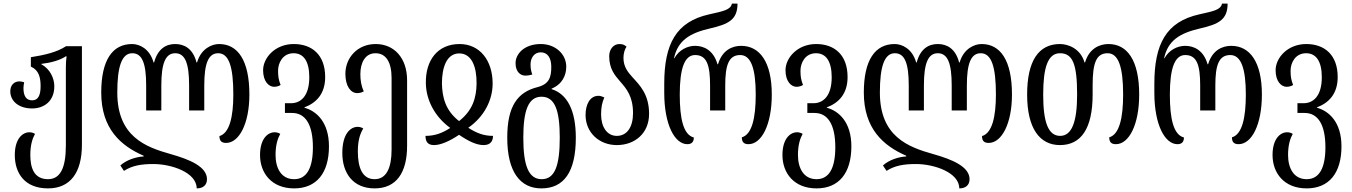

<svg xmlns="http://www.w3.org/2000/svg" viewBox="-20 -792 7491 1064"><path d="M246 252C368 252 434 167 434 9V-536H346C296 -503 228 -487 151 -475V-423C196 -403 205 -362 205 -314C205 -263 191 -236 158 -236C123 -236 110 -263 110 -305C110 -314 112 -326 114 -336C105 -339 95 -341 88 -341C58 -341 37 -320 37 -286C37 -234 81 -191 158 -191C225 -191 281 -232 281 -314C281 -359 257 -410 209 -436V-438C262 -444 312 -458 345 -480H349C346 -460 345 -439 345 -418V14C345 139 314 201 246 201C169 201 148 139 148 67C148 11 160 -25 174 -50C165 -56 154 -59 143 -59C104 -59 62 -22 62 67C62 167 116 252 246 252Z M1194 -548C1155 -548 1095 -524 1072 -446H1069C1049 -524 1000 -548 951 -548C902 -548 855 -524 834 -446H831C809 -524 751 -548 712 -548C603 -548 541 -459 541 -279C541 -79 649 16 776 71V75C734 77 679 95 647 125L667 155C713 125 764 117 830 117C931 117 1070 164 1070 252C1105 252 1127 234 1127 201C1127 131 1029 91 926 62C787 23 630 -35 630 -279C630 -421 654 -497 713 -497C768 -497 790 -441 790 -318V-180H874V-318C874 -441 897 -497 951 -497C1006 -497 1028 -441 1028 -318V-180H1112V-318C1112 -441 1135 -497 1189 -497C1249 -497 1273 -421 1273 -268C1273 -145 1252 -54 1196 -38C1196 -11 1208 0 1233 0C1305 0 1362 -107 1362 -268C1362 -459 1297 -548 1194 -548Z M1610 252C1734 252 1803 167 1803 19C1803 -116 1733 -177 1667 -195V-197C1733 -222 1782 -272 1782 -365C1782 -489 1708 -548 1608 -548C1504 -548 1438 -471 1438 -403C1438 -340 1470 -311 1499 -311C1511 -311 1524 -314 1535 -321C1524 -350 1521 -367 1521 -401C1521 -442 1546 -497 1607 -497C1662 -497 1694 -453 1694 -364C1694 -259 1646 -220 1593 -220H1559V-166H1599C1671 -166 1714 -104 1714 24C1714 139 1680 201 1610 201C1538 201 1507 139 1507 67C1507 11 1519 -25 1533 -50C1524 -56 1513 -59 1502 -59C1463 -59 1421 -22 1421 67C1421 167 1485 252 1610 252Z M2056 252C2175 252 2236 167 2236 16V-347C2236 -471 2164 -548 2062 -548C1960 -548 1894 -471 1894 -383C1894 -315 1923 -276 1960 -276C1972 -276 1985 -279 1996 -286C1982 -315 1977 -347 1977 -381C1977 -442 2002 -497 2061 -497C2118 -497 2150 -449 2150 -360V37C2150 139 2121 201 2056 201C1989 201 1963 139 1963 47C1963 -19 1978 -55 1993 -80C1984 -86 1973 -89 1962 -89C1923 -89 1877 -52 1877 56C1877 167 1936 252 2056 252Z M2385 12C2421 12 2469 -8 2524 -45C2578 -8 2622 12 2660 12C2703 12 2712 -16 2712 -39C2662 -39 2621 -54 2575 -84C2663 -145 2710 -237 2710 -329C2710 -458 2638 -548 2527 -548C2405 -548 2337 -458 2340 -329C2342 -236 2390 -145 2475 -83C2429 -53 2388 -39 2338 -39C2338 -9 2349 12 2385 12ZM2524 -121C2448 -180 2431 -253 2429 -329C2429 -420 2456 -496 2525 -496C2595 -496 2622 -420 2621 -329C2620 -248 2598 -179 2524 -121Z M2980 252C3105 252 3171 161 3171 -29C3171 -181 3123 -271 3037 -298V-301C3096 -325 3118 -375 3118 -422C3118 -494 3056 -548 2977 -548C2886 -548 2837 -494 2837 -442C2837 -393 2865 -373 2891 -373C2906 -373 2919 -376 2930 -379C2926 -390 2920 -406 2920 -434C2920 -471 2940 -502 2977 -502C3013 -502 3035 -473 3035 -422C3035 -364 3024 -326 2958 -309C2848 -281 2791 -204 2791 -29C2791 161 2863 252 2980 252ZM2982 201C2908 201 2880 123 2880 -29C2880 -178 2907 -256 2981 -256C3056 -256 3082 -178 3082 -29C3082 123 3056 201 2982 201Z M3398 12C3498 12 3577 -53 3577 -161C3577 -269 3526 -319 3485 -364C3458 -394 3435 -423 3435 -472C3435 -495 3442 -520 3452 -533C3443 -542 3432 -548 3413 -548C3378 -548 3356 -517 3356 -481C3356 -411 3386 -376 3417 -340C3452 -300 3488 -258 3488 -165C3488 -88 3455 -39 3398 -39C3343 -39 3311 -90 3311 -158C3311 -198 3317 -225 3329 -252C3316 -258 3307 -261 3296 -261C3251 -261 3225 -216 3225 -155C3225 -56 3302 12 3398 12Z M3789 7C3809 7 3825 -2 3825 -30C3767 -45 3747 -134 3747 -268C3747 -411 3773 -487 3832 -487C3897 -487 3915 -431 3915 -318V-180H3999V-318C3999 -431 4018 -487 4082 -487C4142 -487 4168 -411 4168 -268C4168 -138 4147 -47 4091 -31C4091 -4 4103 7 4128 7C4200 7 4257 -100 4257 -268C4257 -449 4190 -538 4087 -538C4038 -538 3982 -514 3959 -436H3956C3934 -514 3880 -538 3832 -538C3790 -538 3743 -516 3717 -469H3715C3736 -567 3801 -608 3913 -634C4018 -658 4067 -683 4067 -772H4036C4029 -737 3988 -730 3908 -712C3726 -671 3661 -547 3661 -328V-278C3661 -99 3720 7 3789 7Z M4505 252C4629 252 4698 167 4698 19C4698 -116 4628 -177 4562 -195V-197C4628 -222 4677 -272 4677 -365C4677 -489 4603 -548 4503 -548C4399 -548 4333 -471 4333 -403C4333 -340 4365 -311 4394 -311C4406 -311 4419 -314 4430 -321C4419 -350 4416 -367 4416 -401C4416 -442 4441 -497 4502 -497C4557 -497 4589 -453 4589 -364C4589 -259 4541 -220 4488 -220H4454V-166H4494C4566 -166 4609 -104 4609 24C4609 139 4575 201 4505 201C4433 201 4402 139 4402 67C4402 11 4414 -25 4428 -50C4419 -56 4408 -59 4397 -59C4358 -59 4316 -22 4316 67C4316 167 4380 252 4505 252Z M5420 -548C5381 -548 5321 -524 5298 -446H5295C5275 -524 5226 -548 5177 -548C5128 -548 5081 -524 5060 -446H5057C5035 -524 4977 -548 4938 -548C4829 -548 4767 -459 4767 -279C4767 -79 4875 16 5002 71V75C4960 77 4905 95 4873 125L4893 155C4939 125 4990 117 5056 117C5157 117 5296 164 5296 252C5331 252 5353 234 5353 201C5353 131 5255 91 5152 62C5013 23 4856 -35 4856 -279C4856 -421 4880 -497 4939 -497C4994 -497 5016 -441 5016 -318V-180H5100V-318C5100 -441 5123 -497 5177 -497C5232 -497 5254 -441 5254 -318V-180H5338V-318C5338 -441 5361 -497 5415 -497C5475 -497 5499 -421 5499 -268C5499 -145 5478 -54 5422 -38C5422 -11 5434 0 5459 0C5531 0 5588 -107 5588 -268C5588 -459 5523 -548 5420 -548Z M5854 12C5970 12 6035 -78 6035 -268V-318C6035 -441 6054 -497 6118 -497C6178 -497 6204 -421 6204 -268C6204 -138 6183 -47 6127 -31C6127 -4 6139 7 6164 7C6236 7 6293 -100 6293 -268C6293 -459 6226 -548 6123 -548C6074 -548 6016 -524 5993 -446H5990C5968 -523 5899 -548 5854 -548C5735 -548 5672 -454 5672 -268C5672 -78 5743 12 5854 12ZM5855 -39C5788 -39 5761 -117 5761 -268C5761 -418 5787 -497 5854 -497C5925 -497 5949 -436 5949 -268C5949 -117 5920 -39 5855 -39Z M6505 7C6525 7 6541 -2 6541 -30C6483 -45 6463 -134 6463 -268C6463 -411 6489 -487 6548 -487C6613 -487 6631 -431 6631 -318V-180H6715V-318C6715 -431 6734 -487 6798 -487C6858 -487 6884 -411 6884 -268C6884 -138 6863 -47 6807 -31C6807 -4 6819 7 6844 7C6916 7 6973 -100 6973 -268C6973 -449 6906 -538 6803 -538C6754 -538 6698 -514 6675 -436H6672C6650 -514 6596 -538 6548 -538C6506 -538 6459 -516 6433 -469H6431C6452 -567 6517 -608 6629 -634C6734 -658 6783 -683 6783 -772H6752C6745 -737 6704 -730 6624 -712C6442 -671 6377 -547 6377 -328V-278C6377 -99 6436 7 6505 7Z M7221 252C7345 252 7414 167 7414 19C7414 -116 7344 -177 7278 -195V-197C7344 -222 7393 -272 7393 -365C7393 -489 7319 -548 7219 -548C7115 -548 7049 -471 7049 -403C7049 -340 7081 -311 7110 -311C7122 -311 7135 -314 7146 -321C7135 -350 7132 -367 7132 -401C7132 -442 7157 -497 7218 -497C7273 -497 7305 -453 7305 -364C7305 -259 7257 -220 7204 -220H7170V-166H7210C7282 -166 7325 -104 7325 24C7325 139 7291 201 7221 201C7149 201 7118 139 7118 67C7118 11 7130 -25 7144 -50C7135 -56 7124 -59 7113 -59C7074 -59 7032 -22 7032 67C7032 167 7096 252 7221 252Z"/></svg>

Font: Noto Serif Georgian ExtraCondensed
Style: Regular
Weight: 400
Width: 2
Designer: Monotype Design Team, Akaki Razmadze
Foundry: Google LLC
Version: Version 2.003